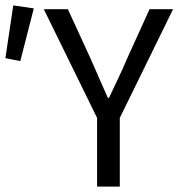

<svg xmlns="http://www.w3.org/2000/svg" viewBox="-39 -690 660 710"><path d="M320 0V-254L123 -656H212L297 -471Q313 -435 328 -400Q343 -365 360 -328H364Q381 -365 398 -400Q415 -435 430 -471L514 -656H601L404 -254V0ZM-19 -475 10 -670 86 -659 36 -464Z"/></svg>

Font: CV Source Sans
Style: Regular
Weight: 400
Designer: Paul D. Hunt
Foundry: Adobe Systems Incorporated
Version: Version 3.001